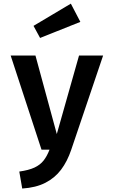

<svg xmlns="http://www.w3.org/2000/svg" viewBox="-20 -842 640 1080"><path d="M560 -529.5 380.5 1Q358.5 66 323.5 112.5Q288.5 159 235.2 186.2Q182 213.5 105 218.5L88.5 123Q142 115.5 174 100.5Q206 85.5 225.2 61Q244.5 36.5 258.5 0H213.5L40 -529.5H179.5L299.5 -88L424.5 -529.5ZM378.5 -821.5 432 -719 205.5 -628.5 168.5 -696.5Z"/></svg>

Font: Fira Code Light SemiBold
Style: Regular
Weight: 600
Monospace: yes
Version: Version 5.002